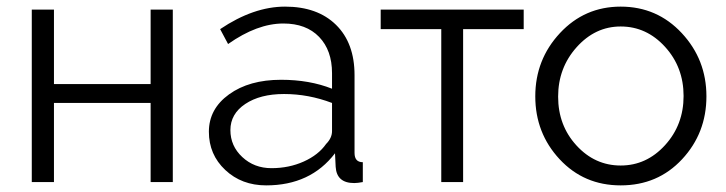

<svg xmlns="http://www.w3.org/2000/svg" viewBox="-20 -550 2193 580"><path d="M143 -521V-296H435V-521H502V0H435V-239H143V0H76V-521Z M784 10Q710 10 660.5 -36.5Q611 -83 611 -152Q611 -221 672 -265Q733 -309 829 -309Q915 -309 983 -282V-329Q983 -398 944 -438.5Q905 -479 836 -479Q757 -479 669 -417L645 -462Q746 -530 841 -530Q939 -530 995 -475Q1051 -420 1051 -323V-88Q1051 -60 1076 -60V0Q1060 3 1050 3Q997 3 994 -46L992 -87Q918 10 784 10ZM800 -42Q853 -42 897.5 -62Q942 -82 965 -115Q983 -133 983 -154V-239Q912 -266 838 -266Q766 -266 721 -236Q676 -206 676 -157Q676 -109 712 -75.5Q748 -42 800 -42Z M1379 -462V0H1313V-462H1130V-521H1562V-462Z M1855 10Q1744 10 1670.5 -69Q1597 -148 1597 -259Q1597 -370 1671.5 -450Q1746 -530 1855 -530Q1965 -530 2039.5 -450Q2114 -370 2114 -259Q2114 -148 2040.5 -69Q1967 10 1855 10ZM1855 -470Q1778 -470 1722 -407.5Q1666 -345 1666 -258Q1666 -171 1721.5 -110.5Q1777 -50 1855 -50Q1933 -50 1989 -111.5Q2045 -173 2045 -260Q2045 -347 1989 -408.5Q1933 -470 1855 -470Z"/></svg>

Font: Raleway
Style: Regular
Weight: 400
Designer: Matt McInerney, Pablo Impallari, Rodrigo Fuenzalida
Foundry: Matt McInerney, Pablo Impallari, Rodrigo Fuenzalida
Version: Version 1.000;PS 001.001;hotconv 1.0.56; ttfautohint (v1.5)